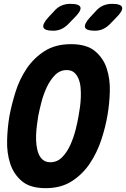

<svg xmlns="http://www.w3.org/2000/svg" viewBox="-20 -970 657 1000"><path d="M242 -125Q278 -125 303.5 -151Q329 -177 346 -214.5Q363 -252 373.5 -293Q384 -334 389 -365Q393 -386 396.5 -411.5Q400 -437 401 -464Q402 -491 399.5 -516Q397 -541 388.5 -561Q380 -581 365.5 -593Q351 -605 327 -605Q292 -605 266.5 -579Q241 -553 223.5 -515.5Q206 -478 195.5 -437Q185 -396 179 -365Q176 -345 172.5 -319Q169 -293 168 -266.5Q167 -240 170 -214.5Q173 -189 181 -169Q189 -149 204 -137Q219 -125 242 -125ZM218 10Q137 10 94 -26.5Q51 -63 33 -118.5Q15 -174 17 -240Q19 -306 29 -365Q40 -424 60.5 -490Q81 -556 118 -611.5Q155 -667 211.5 -703.5Q268 -740 350 -740Q431 -740 474.5 -704Q518 -668 536 -613Q554 -558 552 -493Q550 -428 540 -371Q530 -310 508 -243Q486 -176 448.5 -119.5Q411 -63 354.5 -26.5Q298 10 218 10ZM474 -810Q429 -810 423 -827.5Q417 -845 450 -881L479 -912Q496 -932 517.5 -941Q539 -950 563 -950Q611 -950 616 -931.5Q621 -913 583 -876L552 -844Q535 -827 516 -818.5Q497 -810 474 -810ZM257 -810Q212 -810 206 -827.5Q200 -845 233 -881L262 -912Q279 -932 300.5 -941Q322 -950 346 -950Q394 -950 399 -931.5Q404 -913 366 -876L335 -844Q318 -827 299 -818.5Q280 -810 257 -810Z"/></svg>

Font: Maple Mono NL ExtraBold
Style: Italic
Weight: 800
Italic angle: -10°
Monospace: yes
Designer: subframe7536
Version: Version 7.000